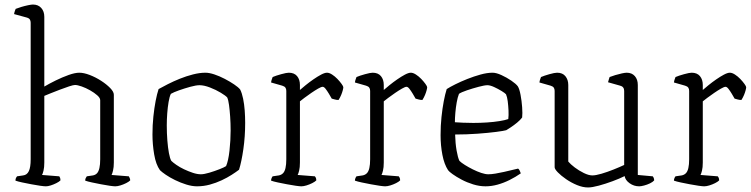

<svg xmlns="http://www.w3.org/2000/svg" viewBox="-20 -820 3304 845"><path d="M182 0Q174 0 156.5 -2.5Q139 -5 118 -9Q97 -13 78 -17Q59 -21 48 -25Q48 -33 51 -38Q54 -43 55 -44L82 -48Q99 -50 107 -67Q115 -84 115 -119V-720Q115 -728 111.5 -734Q108 -740 97 -743L42 -758Q43 -765 45.5 -772Q48 -779 49 -781Q59 -785 74 -789.5Q89 -794 103.5 -797Q118 -800 125 -800Q148 -800 161.5 -785Q175 -770 175 -746V-439Q197 -452 225.5 -466Q254 -480 282 -490Q310 -500 329 -500Q349 -500 375 -490Q401 -480 425 -464.5Q449 -449 465 -432.5Q481 -416 481 -403V-105Q481 -84 477.5 -69.5Q474 -55 471 -50L547 -44Q549 -41 551 -36Q553 -31 553 -26Q547 -20 535 -14Q523 -8 510 -4Q497 0 487 0Q480 0 462.5 -2.5Q445 -5 424.5 -9Q404 -13 385 -17Q366 -21 355 -25Q355 -31 357 -35.5Q359 -40 362 -44L389 -48Q400 -50 407 -57.5Q414 -65 417.5 -80.5Q421 -96 421 -119V-379Q421 -389 408 -400.5Q395 -412 376.5 -422.5Q358 -433 339.5 -439.5Q321 -446 310 -446Q303 -446 284.5 -440Q266 -434 244 -425.5Q222 -417 203 -409.5Q184 -402 175 -398V-105Q175 -83 171.5 -69Q168 -55 165 -50L241 -44Q243 -41 244.5 -37Q246 -33 246 -26Q240 -20 228 -14Q216 -8 203.5 -4Q191 0 182 0Z M847 0Q825 0 799.5 -8Q774 -16 750.5 -27.5Q727 -39 709.5 -51Q692 -63 684 -71Q666 -96 658.5 -140.5Q651 -185 651 -228Q651 -269 655 -307Q659 -345 665 -376Q671 -407 678 -428Q694 -437 718.5 -449.5Q743 -462 771.5 -473.5Q800 -485 829.5 -492.5Q859 -500 884 -500Q901 -500 923.5 -492.5Q946 -485 969 -473Q992 -461 1010.5 -448.5Q1029 -436 1037 -426Q1045 -410 1050 -385.5Q1055 -361 1057 -333.5Q1059 -306 1059 -279Q1059 -219 1051 -163.5Q1043 -108 1032 -73Q1019 -63 999.5 -50.5Q980 -38 955.5 -26.5Q931 -15 903.5 -7.5Q876 0 847 0ZM864 -53Q878 -53 901.5 -60Q925 -67 946.5 -75.5Q968 -84 975 -89Q985 -112 990 -157Q995 -202 995 -246Q995 -277 993 -306Q991 -335 988 -357.5Q985 -380 980 -391Q973 -399 951.5 -412Q930 -425 904 -435Q878 -445 858 -445Q843 -445 817.5 -438Q792 -431 768 -422.5Q744 -414 732 -407Q726 -395 722 -371.5Q718 -348 716 -321Q714 -294 714 -268Q714 -234 716.5 -202Q719 -170 723.5 -146Q728 -122 734 -112Q741 -105 756 -94.5Q771 -84 790 -75Q809 -66 828.5 -59.5Q848 -53 864 -53Z M1306 0Q1299 0 1281.5 -2.5Q1264 -5 1243 -9Q1222 -13 1203 -17Q1184 -21 1173 -25Q1173 -31 1175.5 -36.5Q1178 -42 1180 -44L1207 -48Q1218 -50 1225.5 -57.5Q1233 -65 1236.5 -80.5Q1240 -96 1240 -119V-420Q1240 -429 1236 -434.5Q1232 -440 1222 -443L1173 -457Q1174 -465 1176.5 -471.5Q1179 -478 1180 -481Q1194 -487 1217.5 -493.5Q1241 -500 1251 -500Q1275 -500 1287.5 -485Q1300 -470 1300 -446V-424Q1309 -432 1325 -445Q1341 -458 1359 -470.5Q1377 -483 1393 -491.5Q1409 -500 1419 -500Q1429 -500 1441.5 -492Q1454 -484 1465 -472.5Q1476 -461 1483.5 -450.5Q1491 -440 1491 -436Q1491 -432 1488.5 -422.5Q1486 -413 1481.5 -402Q1477 -391 1470 -380Q1461 -380 1452.5 -382.5Q1444 -385 1440 -386Q1435 -395 1427.5 -407.5Q1420 -420 1413 -429Q1406 -438 1400 -438Q1394 -438 1380 -430Q1366 -422 1350 -411Q1334 -400 1320 -389.5Q1306 -379 1300 -374V-105Q1300 -83 1296.5 -69Q1293 -55 1290 -50L1366 -44Q1368 -42 1370 -37.5Q1372 -33 1372 -26Q1366 -20 1354 -14Q1342 -8 1329 -4Q1316 0 1306 0Z M1675 0Q1668 0 1650.5 -2.5Q1633 -5 1612 -9Q1591 -13 1572 -17Q1553 -21 1542 -25Q1542 -31 1544.5 -36.5Q1547 -42 1549 -44L1576 -48Q1587 -50 1594.5 -57.5Q1602 -65 1605.5 -80.5Q1609 -96 1609 -119V-420Q1609 -429 1605 -434.5Q1601 -440 1591 -443L1542 -457Q1543 -465 1545.5 -471.5Q1548 -478 1549 -481Q1563 -487 1586.5 -493.5Q1610 -500 1620 -500Q1644 -500 1656.5 -485Q1669 -470 1669 -446V-424Q1678 -432 1694 -445Q1710 -458 1728 -470.5Q1746 -483 1762 -491.5Q1778 -500 1788 -500Q1798 -500 1810.5 -492Q1823 -484 1834 -472.5Q1845 -461 1852.5 -450.5Q1860 -440 1860 -436Q1860 -432 1857.5 -422.5Q1855 -413 1850.5 -402Q1846 -391 1839 -380Q1830 -380 1821.5 -382.5Q1813 -385 1809 -386Q1804 -395 1796.5 -407.5Q1789 -420 1782 -429Q1775 -438 1769 -438Q1763 -438 1749 -430Q1735 -422 1719 -411Q1703 -400 1689 -389.5Q1675 -379 1669 -374V-105Q1669 -83 1665.5 -69Q1662 -55 1659 -50L1735 -44Q1737 -42 1739 -37.5Q1741 -33 1741 -26Q1735 -20 1723 -14Q1711 -8 1698 -4Q1685 0 1675 0Z M2117 0Q2090 0 2062.5 -8.5Q2035 -17 2011.5 -29.5Q1988 -42 1972 -53.5Q1956 -65 1952 -71Q1935 -97 1927 -138.5Q1919 -180 1919 -225Q1919 -267 1923 -305Q1927 -343 1933 -374.5Q1939 -406 1946 -428Q1960 -437 1984 -449Q2008 -461 2037 -472.5Q2066 -484 2095 -492Q2124 -500 2148 -500Q2164 -500 2187 -489.5Q2210 -479 2230.5 -465Q2251 -451 2259 -440Q2266 -429 2271 -402.5Q2276 -376 2278 -348Q2280 -320 2278 -303Q2270 -292 2256 -280.5Q2242 -269 2228.5 -260Q2215 -251 2208 -247Q2198 -244 2163.5 -239.5Q2129 -235 2081 -231.5Q2033 -228 1983 -228Q1984 -189 1989.5 -157.5Q1995 -126 2002 -112Q2010 -104 2026 -94Q2042 -84 2061 -74.5Q2080 -65 2098 -59Q2116 -53 2129 -53Q2142 -53 2160.5 -56Q2179 -59 2198.5 -63.5Q2218 -68 2234.5 -72Q2251 -76 2260 -78Q2264 -76 2267.5 -68.5Q2271 -61 2272 -57Q2249 -41 2223 -28Q2197 -15 2170 -7.5Q2143 0 2117 0ZM2063 -279Q2093 -279 2123 -281Q2153 -283 2178 -287Q2203 -291 2217 -296Q2219 -312 2218 -333.5Q2217 -355 2214.5 -374.5Q2212 -394 2207 -405Q2203 -410 2187.5 -419.5Q2172 -429 2154.5 -437Q2137 -445 2125 -445Q2113 -445 2086.5 -438Q2060 -431 2035 -422.5Q2010 -414 2000 -407Q1994 -392 1990 -369.5Q1986 -347 1984 -323.5Q1982 -300 1982 -282Q1996 -281 2017.5 -280Q2039 -279 2063 -279Z M2568 5Q2545 5 2519.5 -5.5Q2494 -16 2471.5 -31.5Q2449 -47 2435 -61.5Q2421 -76 2421 -84V-420Q2421 -429 2417 -434.5Q2413 -440 2403 -443L2354 -457Q2355 -465 2357.5 -471.5Q2360 -478 2361 -481Q2375 -487 2398 -493.5Q2421 -500 2432 -500Q2456 -500 2468.5 -484.5Q2481 -469 2481 -446V-109Q2491 -97 2509.5 -83Q2528 -69 2549.5 -58.5Q2571 -48 2587 -48Q2602 -48 2627.5 -55.5Q2653 -63 2680.5 -74Q2708 -85 2727 -94V-420Q2727 -429 2722.5 -435Q2718 -441 2709 -443L2656 -458Q2658 -466 2660 -472Q2662 -478 2663 -481Q2673 -485 2688 -489.5Q2703 -494 2717 -497Q2731 -500 2738 -500Q2761 -500 2774 -485Q2787 -470 2787 -446V-50L2853 -44Q2856 -40 2857.5 -35.5Q2859 -31 2859 -26Q2853 -19 2840.5 -13Q2828 -7 2814.5 -3.5Q2801 0 2793 0Q2770 0 2751 -13.5Q2732 -27 2729 -45Q2707 -34 2676 -22.5Q2645 -11 2615.5 -3Q2586 5 2568 5Z M3079 0Q3072 0 3054.5 -2.5Q3037 -5 3016 -9Q2995 -13 2976 -17Q2957 -21 2946 -25Q2946 -31 2948.5 -36.5Q2951 -42 2953 -44L2980 -48Q2991 -50 2998.5 -57.5Q3006 -65 3009.5 -80.5Q3013 -96 3013 -119V-420Q3013 -429 3009 -434.5Q3005 -440 2995 -443L2946 -457Q2947 -465 2949.5 -471.5Q2952 -478 2953 -481Q2967 -487 2990.5 -493.5Q3014 -500 3024 -500Q3048 -500 3060.5 -485Q3073 -470 3073 -446V-424Q3082 -432 3098 -445Q3114 -458 3132 -470.5Q3150 -483 3166 -491.5Q3182 -500 3192 -500Q3202 -500 3214.5 -492Q3227 -484 3238 -472.5Q3249 -461 3256.5 -450.5Q3264 -440 3264 -436Q3264 -432 3261.5 -422.5Q3259 -413 3254.5 -402Q3250 -391 3243 -380Q3234 -380 3225.5 -382.5Q3217 -385 3213 -386Q3208 -395 3200.5 -407.5Q3193 -420 3186 -429Q3179 -438 3173 -438Q3167 -438 3153 -430Q3139 -422 3123 -411Q3107 -400 3093 -389.5Q3079 -379 3073 -374V-105Q3073 -83 3069.5 -69Q3066 -55 3063 -50L3139 -44Q3141 -42 3143 -37.5Q3145 -33 3145 -26Q3139 -20 3127 -14Q3115 -8 3102 -4Q3089 0 3079 0Z"/></svg>

Font: Texturina Medium 12pt Thin
Style: Regular
Weight: 250
Version: Version 1.002